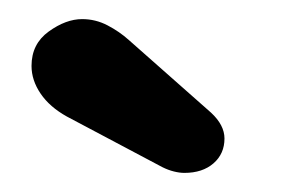

<svg xmlns="http://www.w3.org/2000/svg" viewBox="-20 -781 299 201"><path d="M173 -600Q168 -600 162 -601.5Q156 -603 150 -606L50 -659Q32 -669 22.5 -683Q13 -697 13 -712Q13 -735 31 -748Q49 -761 66 -761Q80 -761 92.5 -754.5Q105 -748 115 -739L201 -663Q215 -650 215 -636Q215 -620 203.5 -610Q192 -600 173 -600Z"/></svg>

Font: Quicksand Variable Light
Style: Regular
Weight: 300
Designer: Andrew Paglinawan
Foundry: Andrew Paglinawan
Version: Version 3.004